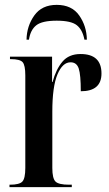

<svg xmlns="http://www.w3.org/2000/svg" viewBox="-20 -769 449 789"><path d="M19 0H275V-10H264Q221 -10 208 -23Q195 -36 195 -79V-310Q195 -413 216 -463Q237 -513 270 -513Q295 -513 303.5 -487.5Q312 -462 312 -394Q397 -394 397 -467Q397 -547 311 -547Q263 -547 236.5 -515.5Q210 -484 196 -432H194V-536H21V-526H24Q62 -526 73 -513.5Q84 -501 84 -459V-79Q84 -36 72 -23Q60 -10 21 -10H19ZM89 -606H99Q105 -646 129 -665Q153 -684 213 -684Q272 -684 295.5 -665.5Q319 -647 327 -606H337Q336 -662 305.5 -705.5Q275 -749 213 -749Q152 -749 121 -705.5Q90 -662 89 -606Z"/></svg>

Font: Noto Serif Display Condensed Semi
Style: Regular
Weight: 600
Width: 3
Designer: Monotype Design Team
Foundry: Monotype Imaging Inc.
Version: Version 1.900